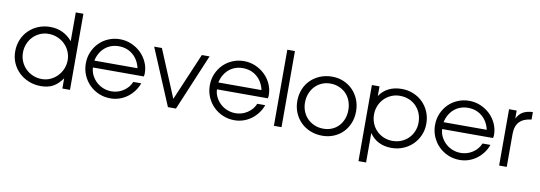

<svg xmlns="http://www.w3.org/2000/svg" viewBox="-66 -1192 5159 1836"><g transform="rotate(10 2513.5 -273.5)"><path d="M42 -272Q42 -211 65 -159Q88 -107 128 -69Q168 -31 222.5 -9Q277 13 340 13Q409 13 457 -13Q505 -39 548 -99V0H622V-739H548V-460Q507 -509 452.5 -534.5Q398 -560 333 -560Q271 -560 217.5 -538Q164 -516 125 -477.5Q86 -439 64 -386.5Q42 -334 42 -272ZM117 -274Q117 -319 133.5 -359Q150 -399 178.5 -428.5Q207 -458 245.5 -475Q284 -492 328 -492Q375 -492 415.5 -475Q456 -458 486 -429Q516 -400 533.5 -360Q551 -320 551 -275Q551 -230 534 -190Q517 -150 488 -120Q459 -90 420.5 -72.5Q382 -55 338 -55Q291 -55 251 -72Q211 -89 181 -118.5Q151 -148 134 -188Q117 -228 117 -274Z M1205 -180Q1182 -124 1129.5 -89.5Q1077 -55 1014 -55Q972 -55 934 -70Q896 -85 867.5 -111.5Q839 -138 821 -173Q803 -208 801 -249H1295Q1297 -257 1298 -264.5Q1299 -272 1299 -280Q1299 -337 1276 -388Q1253 -439 1213.5 -477Q1174 -515 1121.5 -537.5Q1069 -560 1010 -560Q951 -560 899 -538Q847 -516 809 -477.5Q771 -439 749 -387.5Q727 -336 727 -276Q727 -215 749.5 -162.5Q772 -110 811 -71Q850 -32 902.5 -9.5Q955 13 1016 13Q1061 13 1102.5 -1Q1144 -15 1178.5 -40.5Q1213 -66 1240 -101.5Q1267 -137 1282 -180ZM803 -316Q811 -355 829.5 -387.5Q848 -420 875 -443.5Q902 -467 936.5 -479.5Q971 -492 1010 -492Q1090 -492 1146.5 -445Q1203 -398 1222 -316Z M1573 0H1651L1881 -547H1806L1610 -87L1418 -547H1343Z M2409 -180Q2386 -124 2333.5 -89.5Q2281 -55 2218 -55Q2176 -55 2138 -70Q2100 -85 2071.5 -111.5Q2043 -138 2025 -173Q2007 -208 2005 -249H2499Q2501 -257 2502 -264.5Q2503 -272 2503 -280Q2503 -337 2480 -388Q2457 -439 2417.5 -477Q2378 -515 2325.5 -537.5Q2273 -560 2214 -560Q2155 -560 2103 -538Q2051 -516 2013 -477.5Q1975 -439 1953 -387.5Q1931 -336 1931 -276Q1931 -215 1953.5 -162.5Q1976 -110 2015 -71Q2054 -32 2106.5 -9.5Q2159 13 2220 13Q2265 13 2306.5 -1Q2348 -15 2382.5 -40.5Q2417 -66 2444 -101.5Q2471 -137 2486 -180ZM2007 -316Q2015 -355 2033.5 -387.5Q2052 -420 2079 -443.5Q2106 -467 2140.5 -479.5Q2175 -492 2214 -492Q2294 -492 2350.5 -445Q2407 -398 2426 -316Z M2602 0H2676V-739H2602Z M2781 -273Q2781 -212 2803 -159.5Q2825 -107 2864 -68.5Q2903 -30 2956.5 -8.5Q3010 13 3073 13Q3133 13 3184.5 -8.5Q3236 -30 3273 -68Q3310 -106 3331 -158Q3352 -210 3352 -272Q3352 -334 3330.5 -386.5Q3309 -439 3271.5 -477.5Q3234 -516 3182.5 -538Q3131 -560 3071 -560Q3008 -560 2955 -538.5Q2902 -517 2863 -479Q2824 -441 2802.5 -388Q2781 -335 2781 -273ZM3071 -55Q3025 -55 2985.5 -71.5Q2946 -88 2917 -117Q2888 -146 2872 -185.5Q2856 -225 2856 -272Q2856 -319 2872 -359.5Q2888 -400 2916 -429.5Q2944 -459 2982 -475.5Q3020 -492 3065 -492Q3111 -492 3150 -475.5Q3189 -459 3217.5 -430Q3246 -401 3261.5 -360Q3277 -319 3277 -271Q3277 -224 3261.5 -184Q3246 -144 3219 -115.5Q3192 -87 3154 -71Q3116 -55 3071 -55Z M3457 192H3531V-94Q3567 -41 3621 -14Q3675 13 3744 13Q3805 13 3858 -9Q3911 -31 3950 -69.5Q3989 -108 4011.5 -160Q4034 -212 4034 -273Q4034 -334 4012 -386.5Q3990 -439 3951.5 -477.5Q3913 -516 3860 -538Q3807 -560 3746 -560Q3675 -560 3620.5 -533Q3566 -506 3531 -453V-547H3457ZM3743 -55Q3697 -55 3657.5 -71.5Q3618 -88 3588.5 -117.5Q3559 -147 3542.5 -187Q3526 -227 3526 -273Q3526 -319 3542.5 -359Q3559 -399 3588 -428.5Q3617 -458 3656 -475Q3695 -492 3740 -492Q3788 -492 3828 -475.5Q3868 -459 3897 -429.5Q3926 -400 3942.5 -359.5Q3959 -319 3959 -271Q3959 -225 3942.5 -185.5Q3926 -146 3897 -117Q3868 -88 3828.5 -71.5Q3789 -55 3743 -55Z M4596 -180Q4573 -124 4520.5 -89.5Q4468 -55 4405 -55Q4363 -55 4325 -70Q4287 -85 4258.5 -111.5Q4230 -138 4212 -173Q4194 -208 4192 -249H4686Q4688 -257 4689 -264.5Q4690 -272 4690 -280Q4690 -337 4667 -388Q4644 -439 4604.5 -477Q4565 -515 4512.5 -537.5Q4460 -560 4401 -560Q4342 -560 4290 -538Q4238 -516 4200 -477.5Q4162 -439 4140 -387.5Q4118 -336 4118 -276Q4118 -215 4140.5 -162.5Q4163 -110 4202 -71Q4241 -32 4293.5 -9.5Q4346 13 4407 13Q4452 13 4493.5 -1Q4535 -15 4569.5 -40.5Q4604 -66 4631 -101.5Q4658 -137 4673 -180ZM4194 -316Q4202 -355 4220.5 -387.5Q4239 -420 4266 -443.5Q4293 -467 4327.5 -479.5Q4362 -492 4401 -492Q4481 -492 4537.5 -445Q4594 -398 4613 -316Z M4789 0H4863V-319Q4863 -396 4901.5 -437.5Q4940 -479 5018 -487V-560Q4988 -558 4964 -552Q4940 -546 4921.5 -535Q4903 -524 4888.5 -507.5Q4874 -491 4863 -469V-547H4789Z"/></g></svg>

Font: Involve
Style: Regular
Weight: 400
Designer: Stefan Peev
Foundry: Context Ltd.
Version: Version 1.001